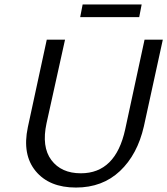

<svg xmlns="http://www.w3.org/2000/svg" viewBox="-20 -836 751 862"><path d="M340 -759 351 -816H616L605 -759ZM321 6Q201 6 140 -68Q79 -142 105 -265L190 -658H272L189 -283Q166 -177 210.5 -117.5Q255 -58 343 -58Q499 -58 542 -255L629 -658H711L626 -269Q597 -142 518.5 -68Q440 6 321 6Z"/></svg>

Font: EauTestInfant Medium
Style: Italic
Weight: 500
Italic angle: -12°
Designer: Christian Thalmann (Catharsis Fonts)
Version: Version 0.001;PS 000.001;hotconv 1.0.88;makeotf.lib2.5.64775